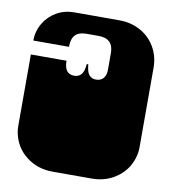

<svg xmlns="http://www.w3.org/2000/svg" viewBox="-82 -793 779 870"><g transform="rotate(10 308.0 -358.0)"><path d="M218 6Q149 6 98 -33Q47 -72 33 -135Q32 -140 31 -145.5Q30 -151 29.5 -157.5Q29 -164 29 -171V-172Q29 -185 29 -191Q29 -197 29 -209V-260Q29 -269 29 -273.5Q29 -278 29 -282.5Q29 -287 29 -296V-297Q29 -310 29 -316Q29 -322 29 -334V-500H193Q193 -439 239 -439Q258 -439 270.5 -452Q283 -465 286 -501H293Q296 -465 308 -452Q320 -439 339 -439Q361 -439 373 -453Q385 -467 385 -492V-569Q385 -636 317 -636H261Q226 -636 209.5 -618.5Q193 -601 193 -564H29Q29 -607 50.5 -643.5Q72 -680 108.5 -701Q145 -722 190 -722H398Q451 -722 494.5 -698Q538 -674 562.5 -631.5Q587 -589 587 -536V-334Q587 -321 587 -315Q587 -309 587 -297V-296Q587 -287 587 -282.5Q587 -278 587 -273.5Q587 -269 587 -260V-209Q587 -196 587 -190Q587 -184 587 -171V-170Q587 -164 586.5 -157.5Q586 -151 585 -145.5Q584 -140 583 -135Q569 -72 518 -33Q467 6 398 6Z"/></g></svg>

Font: Danfo
Style: Regular
Weight: 400
Version: Version 1.000;Glyphs 3.2 (3236)